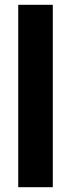

<svg xmlns="http://www.w3.org/2000/svg" viewBox="-20 -780 296 800"><path d="M200 0H56V-760H200Z"/></svg>

Font: Noto Sans Telugu ExtraCondensed ExtraBold
Style: Regular
Weight: 800
Width: 2
Designer: Jelle Bosma - Monotype Design Team
Foundry: Monotype Imaging Inc.
Version: Version 2.005; ttfautohint (v1.8.4.7-5d5b)